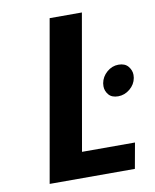

<svg xmlns="http://www.w3.org/2000/svg" viewBox="-80 -760 663 821"><g transform="rotate(-10 251.5 -349.0)"><path d="M192 -698H332L229 -111H459L439 0H69ZM423 -318Q395 -318 381.5 -334.5Q368 -351 368 -371Q368 -377 369 -384Q374 -412 396.5 -431.5Q419 -451 447 -451Q475 -451 489 -434Q503 -417 503 -397Q503 -391 502 -384Q497 -356 474 -337Q451 -318 423 -318Z"/></g></svg>

Font: Fz Poppins SemBd
Style: Italic
Weight: 600
Italic angle: -10°
Designer: Ninad Kale (Devanagari), Jonny Pinhorn (Latin)
Foundry: Indian Type Foundry
Version: Vit hóa bi Vntype.Com & FontZin.Com